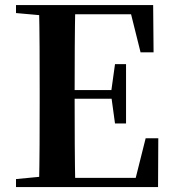

<svg xmlns="http://www.w3.org/2000/svg" viewBox="-20 -761 706 781"><path d="M45.1 0V-32.6L198.2 -47.3H212.6V0ZM138.6 0Q140.6 -85.2 141 -171.8Q141.4 -258.5 141.4 -346.1V-393.6Q141.4 -481.3 141 -567.7Q140.6 -654.1 138.6 -740.5H286.3Q284.6 -655.6 284.1 -567.7Q283.6 -479.8 283.6 -387.2V-359.2Q283.6 -263 284.1 -174.8Q284.6 -86.6 286.3 0ZM212.6 0V-37.4H595.3L523.6 -3.7L572.5 -198.6H623.9L622.9 0ZM212.6 -359.5V-394.7H458.6V-359.5ZM447.8 -258.7 432.6 -369.7V-390.7L447.8 -500.1H492.7V-258.7ZM45.1 -707.9V-740.5H212.6V-694.2H198.2ZM551.8 -548 504.4 -738.1 574.9 -702.9H212.6V-740.5H603L604.7 -548Z"/></svg>

Font: Noto Serif KR ExtraLight
Style: Regular
Weight: 200
Designer: Ryoko NISHIZUKA 西塚涼子 (kana & ideographs); Frank Grießhammer (Latin, Greek & Cyrillic); Wenlong ZHANG 张文龙 (bopomofo); San
Foundry: Adobe
Version: Version 2.002-H1;hotconv 1.1.0;makeotfexe 2.6.0